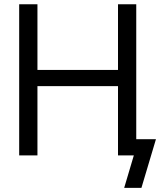

<svg xmlns="http://www.w3.org/2000/svg" viewBox="-20 -748 770 924"><path d="M72.3 -727.5H160.2V-411.6H547.9V-727.5H635.7V0H547.9V-333.5H160.2V0H72.3ZM624 0H592.8V-78.1H730.5L660.6 156.2H577.6Z"/></svg>

Font: Intratopia Thin
Style: Regular
Weight: 100
Designer: Rasmus Andersson
Foundry: rsms
Version: Version 3.000;Glyphs 3.2.3 (3260)